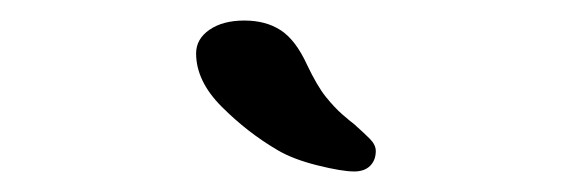

<svg xmlns="http://www.w3.org/2000/svg" viewBox="-20 -713 557 187"><path d="M279 -650Q289 -629 297.5 -618.5Q306 -608 313.5 -601.5Q321 -595 325 -592Q334 -584 340 -578Q346 -572 346 -566Q346 -557 340.5 -551.5Q335 -546 325 -546Q313 -546 289 -552Q265 -558 250 -567Q221 -584 196 -609Q171 -634 171 -661Q171 -675 184 -684Q197 -693 218 -693Q239 -693 253.5 -683.5Q268 -674 279 -650Z"/></svg>

Font: Itim
Style: Regular
Weight: 400
Designer: Suppakit Chalermlarp
Version: Version 1.002g